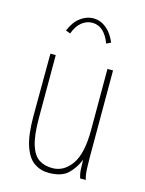

<svg xmlns="http://www.w3.org/2000/svg" viewBox="-101 -691 577 764"><g transform="rotate(15 187.5 -309.0)"><path d="M174 11Q141 11 114.5 -7Q88 -25 73 -69.5Q58 -114 58 -191L59 -449H81V-191Q81 -118 93.5 -79Q106 -40 129 -25.5Q152 -11 184 -11Q231 -11 262.5 -55.5Q294 -100 294 -197V-449H317V-92Q317 -74 318 -46Q319 -18 325 0H302Q296 -17 295 -38Q294 -59 294 -75Q280 -40 254 -14.5Q228 11 174 11ZM114 -547 95 -554Q110 -591 135 -610Q160 -629 189 -629Q218 -629 242 -609.5Q266 -590 281 -554L263 -545Q238 -611 189 -611Q166 -611 146 -595.5Q126 -580 114 -547Z"/></g></svg>

Font: Inconsolata Condensed ExtraLight
Style: Regular
Weight: 200
Width: 3
Monospace: yes
Designer: Raph Levien, Cyreal, Brenton Simpson
Foundry: Raph Levien, Cyreal, Google
Version: Version 3.100; ttfautohint (v1.8.4.7-5d5b)